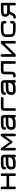

<svg xmlns="http://www.w3.org/2000/svg" viewBox="2784 -3298 528 6137"><g transform="rotate(-90 3048.5 -230.0)"><path d="M153 -202V-35Q153 13 111 13Q69 13 69 -35V-425Q69 -474 109 -474Q153 -474 153 -425V-286H491V-425Q491 -474 533 -474Q575 -474 575 -425V-35Q575 13 533 13Q491 13 491 -35V-202Z M958 -311H1089V-347Q1089 -369 1081.5 -376Q1074 -383 1050 -383H909Q835 -383 806 -375Q783 -368 783 -350Q783 -299 741 -299Q699 -299 699 -350Q699 -411 747.5 -439Q796 -467 902 -467H1057Q1121 -467 1147 -436.5Q1173 -406 1173 -331V-35Q1173 13 1131 13Q1089 13 1089 -38Q1029 6 915 6H822Q767 6 733 -31.5Q699 -69 699 -129Q699 -229 758 -270Q817 -311 958 -311ZM915 -78Q970 -78 1006.5 -90.5Q1043 -103 1060 -126Q1077 -149 1083 -172Q1089 -195 1089 -227H958Q845 -227 814 -208.5Q783 -190 783 -124Q783 -107 795.5 -92.5Q808 -78 822 -78Z M1760 -329 1608 -113V-112Q1594 -98 1577 -98Q1559 -98 1543 -112L1391 -329V-38Q1391 13 1349 13Q1307 13 1307 -35V-425Q1307 -474 1347 -474Q1372 -474 1390 -448L1575 -189L1761 -449Q1780 -474 1803 -474Q1844 -474 1844 -425V-35Q1844 13 1802 13Q1760 13 1760 -38Z M2227 -311H2358V-347Q2358 -369 2350.5 -376Q2343 -383 2319 -383H2178Q2104 -383 2075 -375Q2052 -368 2052 -350Q2052 -299 2010 -299Q1968 -299 1968 -350Q1968 -411 2016.5 -439Q2065 -467 2171 -467H2326Q2390 -467 2416 -436.5Q2442 -406 2442 -331V-35Q2442 13 2400 13Q2358 13 2358 -38Q2298 6 2184 6H2091Q2036 6 2002 -31.5Q1968 -69 1968 -129Q1968 -229 2027 -270Q2086 -311 2227 -311ZM2184 -78Q2239 -78 2275.5 -90.5Q2312 -103 2329 -126Q2346 -149 2352 -172Q2358 -195 2358 -227H2227Q2114 -227 2083 -208.5Q2052 -190 2052 -124Q2052 -107 2064.5 -92.5Q2077 -78 2091 -78Z M2964 -383H2697Q2673 -383 2665.5 -375Q2658 -367 2658 -342V-35Q2658 13 2616 13Q2574 13 2574 -35V-331Q2574 -406 2600 -436.5Q2626 -467 2690 -467H2964Q3015 -467 3015 -425Q3015 -383 2964 -383Z M3341 -311H3472V-347Q3472 -369 3464.5 -376Q3457 -383 3433 -383H3292Q3218 -383 3189 -375Q3166 -368 3166 -350Q3166 -299 3124 -299Q3082 -299 3082 -350Q3082 -411 3130.5 -439Q3179 -467 3285 -467H3440Q3504 -467 3530 -436.5Q3556 -406 3556 -331V-35Q3556 13 3514 13Q3472 13 3472 -38Q3412 6 3298 6H3205Q3150 6 3116 -31.5Q3082 -69 3082 -129Q3082 -229 3141 -270Q3200 -311 3341 -311ZM3298 -78Q3353 -78 3389.5 -90.5Q3426 -103 3443 -126Q3460 -149 3466 -172Q3472 -195 3472 -227H3341Q3228 -227 3197 -208.5Q3166 -190 3166 -124Q3166 -107 3178.5 -92.5Q3191 -78 3205 -78Z M4162 -467V-37Q4162 13 4120 13Q4078 13 4078 -36V-383H3880Q3846 -383 3835.5 -375Q3825 -367 3825 -342V-130Q3825 -58 3795.5 -25.5Q3766 7 3700 7H3697Q3641 7 3641 -35H3647V-36H3641Q3641 -78 3694 -78Q3721 -78 3731 -86.5Q3741 -95 3741 -118V-331Q3741 -410 3768 -438.5Q3795 -467 3872 -467Z M4732 -467H4808V-36Q4808 13 4766 13Q4724 13 4724 -39V-348L4381 6H4302V-425Q4302 -474 4344 -474Q4386 -474 4386 -422V-109Z M5333 6H5192Q5048 6 4990.5 -34.5Q4933 -75 4933 -178V-283Q4933 -386 4990.5 -426.5Q5048 -467 5192 -467H5333Q5392 -467 5420.5 -437Q5449 -407 5449 -344Q5449 -288 5407 -288Q5365 -288 5365 -340Q5365 -365 5357 -374Q5349 -383 5326 -383H5192Q5079 -383 5048 -364.5Q5017 -346 5017 -280V-181Q5017 -115 5048 -96.5Q5079 -78 5192 -78H5326Q5349 -78 5357 -86.5Q5365 -95 5365 -120Q5365 -173 5407 -173Q5449 -172 5449 -116Q5449 6 5333 6Z M5944 -28V-181H5818Q5763 -181 5745 -168.5Q5727 -156 5713 -110Q5696 -56 5657 -21Q5618 14 5574 14Q5522 14 5522 -28Q5522 -70 5574 -70Q5592 -70 5608 -87.5Q5624 -105 5629 -123L5633 -137Q5644 -174 5666 -199Q5581 -226 5581 -324Q5581 -407 5634.5 -437Q5688 -467 5834 -467H5988Q6006 -467 6017 -454.5Q6028 -442 6028 -422V-28Q6028 -9 6016.5 2Q6005 13 5985 13Q5968 13 5956 1Q5944 -11 5944 -28ZM5944 -383H5801Q5717 -383 5691 -373Q5665 -364 5665 -327Q5665 -289 5688 -277Q5710 -265 5801 -265H5944Z"/></g></svg>

Font: Jura
Style: Bold
Weight: 700
Designer: Daniel Johnson, Alexei Vanyashin
Foundry: Daniel Johnson
Version: Version 5.103